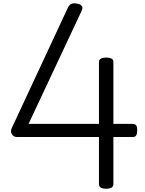

<svg xmlns="http://www.w3.org/2000/svg" viewBox="-20 -1136 885 1170"><path d="M627 14Q605 14 594 7Q583 0 583 -14V-301H83Q64 -301 53 -317.5Q42 -334 51 -354L394 -1090Q402 -1106 412.5 -1111.5Q423 -1117 444 -1115Q460 -1113 469.5 -1107.5Q479 -1102 481.5 -1093Q484 -1084 477 -1069L154 -381H583V-758Q583 -785 627 -785Q649 -785 660 -778.5Q671 -772 671 -758V-381H788Q802 -381 809 -373Q816 -365 816 -343Q816 -323 810.5 -312Q805 -301 788 -301H671V-14Q671 14 627 14Z"/></svg>

Font: Playwrite FR Moderne
Style: Regular
Weight: 400
Designer: Veronika Burian, José Scaglione
Foundry: TypeTogether
Version: Version 1.002